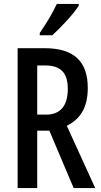

<svg xmlns="http://www.w3.org/2000/svg" viewBox="-20 -960 516 980"><path d="M382 -931V-940H270C249 -895 220 -845 183 -792V-780H247C289 -818 357 -890 382 -931ZM208 -714H70V0H170V-293H232L356 0H466L321 -318C396 -355 428 -419 428 -511C428 -646 358 -714 208 -714ZM209 -626C289 -626 326 -590 326 -506C326 -419 287 -375 216 -375H170V-626Z"/></svg>

Font: Noto Sans Myanmar ExtraCondensed Medium
Style: Regular
Weight: 500
Width: 2
Designer: Monotype Design Team
Foundry: Monotype Imaging Inc.
Version: Version 2.107